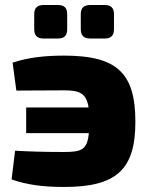

<svg xmlns="http://www.w3.org/2000/svg" viewBox="-20 -730 590 763"><path d="M152 -577H211C236 -577 247 -589 247 -614V-674C247 -698 236 -710 211 -710H152C128 -710 116 -698 116 -674V-614C116 -589 128 -577 152 -577ZM338 -577H397C421 -577 433 -589 433 -614V-674C433 -698 421 -710 397 -710H338C313 -710 301 -698 301 -674V-614C301 -589 313 -577 338 -577ZM234 -509C161 -509 92 -502 30 -481L45 -370C107 -370 155 -371 234 -371C296 -371 323 -360 332 -303H84V-201H333C327 -134 303 -126 234 -126C150 -126 98 -128 40 -131L26 -17C86 4 149 13 234 13C442 13 518 -55 518 -246C518 -443 442 -509 234 -509Z"/></svg>

Font: Exo 2 Extra Bold
Style: Regular
Weight: 800
Designer: Natanael Gama
Version: Version 1.001;PS 001.001;hotconv 1.0.88;makeotf.lib2.5.64775